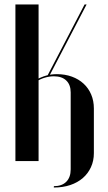

<svg xmlns="http://www.w3.org/2000/svg" viewBox="-20 -719 482 857"><path d="M48.8 -699V0H152.2V-699ZM140.8 -354Q158.2 -365.8 179.4 -372.1Q200.5 -378.5 220.5 -378.5Q256 -378.5 275.8 -359.6Q295.5 -340.8 295.5 -306.5V36.8Q295.5 72.5 275.9 92.2Q256.2 112 220.5 112L220.2 118Q261 118 293.8 106.9Q326.5 95.8 349.8 75.6Q373 55.5 386 27.1Q399 -1.2 399 -35.5V-234.8Q399 -269 387 -297.2Q375 -325.5 353.1 -345.6Q331.2 -365.8 300.9 -376.9Q270.5 -388 234 -388Q208.8 -388 186 -381.6Q163.2 -375.2 138.5 -361.2ZM200.2 -380.2 366.5 -699H357.5L190.2 -378.2Z"/></svg>

Font: Moniqa Black
Style: Regular
Weight: 900
Designer: Rajesh Rajput
Foundry: Rajesh Rajput
Version: Version 1.000